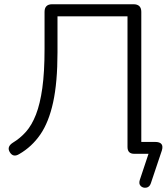

<svg xmlns="http://www.w3.org/2000/svg" viewBox="-20 -725 790 905"><path d="M691 139Q685 157 669.5 159.5Q654 162 643.5 152Q633 142 639 123L680 0H613Q581 0 581 -32V-648H251V-478Q251 -337 230.5 -243Q210 -149 170 -91Q130 -33 71 1Q42 19 26 -8Q11 -33 40 -52Q75 -73 102.5 -104Q130 -135 149.5 -185Q169 -235 179.5 -310Q190 -385 190 -494V-669Q190 -705 226 -705H609Q646 -705 646 -669V-56H711Q755 -56 743 -16Z"/></svg>

Font: Chiron GoRound TC L
Style: Regular
Weight: 300
Designer: Ryoko NISHIZUKA 西塚涼子 (kana, bopomofo & ideographs); Paul D. Hunt (Latin, Greek & Cyrillic); Sandoll Communications 산돌커뮤니
Foundry: Adobe
Version: Version 1.000;hotconv 1.1.1;makeotfexe 2.6.0